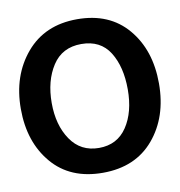

<svg xmlns="http://www.w3.org/2000/svg" viewBox="-64 -983 586 626"><g transform="rotate(-10 229.0 -670.0)"><path d="M60.1 -486.8Q0 -557.6 0 -667.5Q0 -777.3 62 -850.6Q124 -923.8 231 -923.8Q337.9 -923.8 397.9 -853Q458 -782.2 458 -671.4Q458 -560.5 397 -488.3Q335.9 -416 228 -416Q120.1 -416 60.1 -486.8ZM134.8 -792Q102.5 -742.2 102.5 -668.9Q102.5 -595.7 135.7 -546.9Q168.9 -498 229.5 -498Q290 -498 322.3 -546.4Q354.5 -594.7 354.5 -669.9Q354.5 -745.1 324.2 -793.5Q293.9 -841.8 230.5 -841.8Q167 -841.8 134.8 -792Z"/></g></svg>

Font: GenEi M Gothic v2 Medium
Style: Regular
Weight: 500
Version: Version 2.0